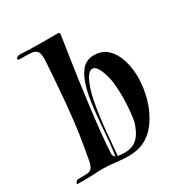

<svg xmlns="http://www.w3.org/2000/svg" viewBox="-153 -745 815 863"><g transform="rotate(-30 254.0 -314.0)"><path d="M268 6Q235 6 201.5 1.5Q168 -3 136 -3Q116 -3 95.5 -1.5Q75 0 39 0H6Q3 0 3 -3Q3 -7 8.5 -12.5Q14 -18 18 -18Q50 -18 66 -19Q82 -20 90 -30Q98 -40 103 -65.5Q108 -91 116 -140Q125 -190 131.5 -247Q138 -304 143 -360Q148 -416 151.5 -465Q155 -514 157 -548Q160 -586 150.5 -599.5Q141 -613 119.5 -614.5Q98 -616 64 -616Q51 -616 51 -622Q51 -626 57 -630Q63 -634 69 -634Q75 -634 88 -633.5Q101 -633 114 -632.5Q127 -632 130 -632Q165 -631 189.5 -631Q214 -631 234 -631H267Q276 -631 276 -622Q276 -619 275.5 -615.5Q275 -612 274 -608Q272 -592 267 -560Q262 -528 258 -501Q250 -449 241.5 -386.5Q233 -324 225 -260Q217 -196 211.5 -139.5Q206 -83 204 -44Q204 -29 215 -22Q223 -77 227.5 -138.5Q232 -200 238.5 -258Q245 -316 258 -362.5Q271 -409 294.5 -437Q318 -465 357 -465Q400 -465 427 -439.5Q454 -414 467.5 -372Q481 -330 481 -281Q481 -226 465 -170Q449 -114 418 -70.5Q387 -27 341 -7Q324 0 305.5 3Q287 6 268 6ZM259 -16Q302 -16 326.5 -40Q351 -64 365 -110Q369 -123 373 -161Q377 -199 377 -243Q377 -260 376 -278Q375 -296 373 -312Q371 -334 363.5 -358Q356 -382 345.5 -399Q335 -416 321 -416Q312 -416 301.5 -406Q291 -396 280 -370Q266 -338 256.5 -290.5Q247 -243 241 -191.5Q235 -140 231.5 -94Q228 -48 225 -19Q243 -16 259 -16Z"/></g></svg>

Font: Tapestry
Style: Regular
Weight: 400
Designer: Robert E. Leuschke
Foundry: Robert E. Leuschke
Version: Version 1.010; ttfautohint (v1.8.4.7-5d5b)